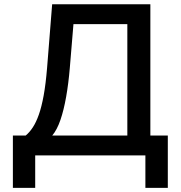

<svg xmlns="http://www.w3.org/2000/svg" viewBox="-20 -748 870 924"><path d="M42 156.2V-95.7H103.5Q122.1 -110.8 137.9 -135Q153.8 -159.2 167 -196.5Q180.2 -233.9 190.2 -288.8Q200.2 -343.8 206.5 -420.4L231 -727.5H703.6V-95.7H787.6V156.2H679.7V0H149.4V156.2ZM231.4 -95.7H592.8V-631.8H333.5L315.9 -420.4Q309.6 -345.7 298.3 -282Q287.1 -218.3 270.8 -170.7Q254.4 -123 231.4 -95.7Z"/></svg>

Font: Inter 16pt Medium
Style: Regular
Weight: 500
Version: Version 4.001;git-66647c0bb